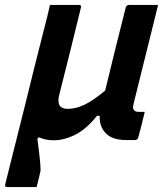

<svg xmlns="http://www.w3.org/2000/svg" viewBox="-54 -556 674 776"><path d="M265 -536Q276 -536 273 -525L231 -354Q220 -309 208.5 -264.5Q197 -220 186 -175Q170 -116 220 -116Q252 -116 287 -132.5Q322 -149 371 -190Q391 -274 412 -357.5Q433 -441 454 -525Q457 -536 468 -536H585L486 -137Q481 -119 487 -112Q492 -104 505 -104H531Q525 -78 518.5 -52.5Q512 -27 505 -1Q502 10 491 10H455Q400 10 373.5 -17.5Q347 -45 349 -88H338Q296 -35 251 -12Q206 11 162 11Q130 11 104 -1L97 4Q106 72 108.5 102Q111 132 109 138Q105 157 102 168.5Q99 180 94 200H-25Q-36 200 -33 189Q-11 100 8.5 23.5Q28 -53 50 -142Q68 -216 86.5 -290Q105 -364 124 -438Q131 -464 137 -489Q143 -514 148 -536Z"/></svg>

Font: Recursive Mn Lnr St SmB
Style: Italic
Weight: 600
Italic angle: -15°
Monospace: yes
Version: Version 1.079;hotconv 1.0.112;makeotfexe 2.5.65598; ttfautoh